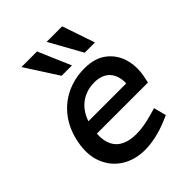

<svg xmlns="http://www.w3.org/2000/svg" viewBox="-211 -862 988 988"><g transform="rotate(-45 282.5 -368.0)"><path d="M265.6 7.5Q193.5 7.5 139 -26.2Q84.6 -59.9 59.5 -121.5Q34.4 -183 50.4 -266.5Q66.3 -345.3 107.9 -399.5Q149.4 -453.7 209.8 -482.2Q270.2 -510.6 341.2 -510.6Q415.2 -510.6 461 -475.9Q506.9 -441.2 524 -385Q541.1 -328.7 528.3 -263.2L520.7 -227.5H149Q146.1 -177.7 162.2 -145.4Q178.2 -113.1 211.4 -97.5Q244.5 -81.8 291.1 -81.8Q319.2 -81.8 349.6 -87Q380.1 -92.2 411.9 -101.3L449.9 -112.3L467.4 -44.1L432.6 -29.2Q389.8 -11.5 347 -2Q304.2 7.5 265.6 7.5ZM163.3 -303.4H438.6Q440.8 -357.9 411.9 -390.7Q382.9 -423.5 326.1 -423.5Q269.3 -423.5 226.5 -393Q183.7 -362.4 163.3 -303.4ZM231.3 -566.3 117 -744.3H230.3L306.7 -566.3ZM399.2 -566.3 300.2 -744.3H413.2L473.9 -566.3Z"/></g></svg>

Font: REM Medium
Style: Italic
Weight: 500
Italic angle: -11°
Designer: Octavio Pardo
Foundry: Ashler Design
Version: Version 1.005;gftools[0.9.28]